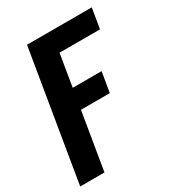

<svg xmlns="http://www.w3.org/2000/svg" viewBox="-185 -625 862 945"><g transform="rotate(-30 246.0 -152.5)"><path d="M-8 215 114 -520H482L463 -406H233L203 -224H367L348 -110H184L130 215Z"/></g></svg>

Font: Iosevka SS18 Heavy
Style: Italic
Weight: 900
Italic angle: -9°
Monospace: yes
Designer: Belleve Invis
Foundry: Belleve Invis
Version: Version 25.1.1; ttfautohint (v1.8.4)